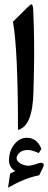

<svg xmlns="http://www.w3.org/2000/svg" viewBox="-20 -609 224 897"><path d="M181.2 172.9 163.1 210 160.6 210.4Q140.1 214.4 118.4 221.4Q96.7 228.5 73.7 239Q50.8 249.5 26.9 262.7L17.6 268.1L27.3 202.1L29.8 200.7L34.2 198.7L39.1 196.3Q40 195.8 41.3 195.3Q42.5 194.8 43.5 194.3Q45.9 192.9 47.9 191.9L50.8 190.4L48.3 188.5Q22.5 171.4 22 141.1Q22 116.7 29.3 96.4Q36.6 76.2 51.3 60.1Q74.2 34.7 105.5 34.7Q151.4 34.7 172.4 84L173.3 86.4L161.6 106L157.2 104.5Q143.1 98.1 131.3 95Q119.6 91.8 109.9 91.8Q77.1 91.8 62.5 114.7Q61.5 116.2 60.8 117.7Q60.1 119.1 59.3 120.4Q58.6 121.6 58.6 123Q57.1 127.4 57.1 130.9L59.1 137.2Q63 146.5 73.2 153.3Q83.5 160.2 100.6 164.1Q103.5 164.6 106.9 165Q110.4 165.5 114.5 165.3Q118.7 165 123 164.1Q130.4 163.1 137.9 161.1Q145.5 159.2 154.3 155.8Q171.4 149.4 178.7 152.8Q181.2 153.8 182.4 155.5Q183.6 157.2 184.1 159.2Q184.1 161.1 184.1 164.1Q183.6 166.5 182.6 168.5Q182.6 169.4 182.1 170.7Q181.6 171.9 181.2 172.9ZM135.3 -559.1Q142.1 -410.2 138.2 -257.8L136.2 -178.7Q132.3 -18.1 64 -2.4V-8.8Q64 -377 40.5 -507.3L106 -572.3Q125 -591.3 127.9 -588.9Q134.8 -585 135.3 -559.1Z"/></svg>

Font: Parastoo Print
Style: Print-Bold
Weight: 700
Foundry: Saber Rastikerdar (saber.rastikerdar@gmail.com)
Version: Version 1.0.0-alpha3